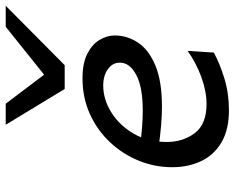

<svg xmlns="http://www.w3.org/2000/svg" viewBox="-94 -712 818 669"><g transform="rotate(-90 314.5 -377.0)"><path d="M472.2 -131.8 466.3 -40.5Q427.7 -19.5 376.2 -3.7Q324.7 12.2 265.1 12.2Q198.2 12.2 154.1 -13.4Q109.9 -39.1 88.4 -84Q66.9 -128.9 66.9 -185.5Q66.9 -246.1 89.6 -302Q112.3 -357.9 153.8 -402.1Q195.3 -446.3 252 -472.2Q308.6 -498 377 -498Q429.2 -498 462.2 -481.2Q495.1 -464.4 510.5 -438.5Q525.9 -412.6 525.9 -386.2Q525.9 -341.8 500.7 -304.2Q475.6 -266.6 420.9 -243.9Q366.2 -221.2 277.8 -221.2Q218.3 -221.2 136.2 -232.9V-297.9Q173.8 -293 205.6 -290.5Q237.3 -288.1 263.2 -288.1Q346.2 -288.1 388.7 -310.8Q431.2 -333.5 431.2 -367.7Q431.2 -393.6 408.4 -409.7Q385.7 -425.8 351.6 -425.8Q303.2 -425.8 258.1 -397.7Q212.9 -369.6 183.8 -319.8Q154.8 -270 154.8 -205.1Q154.8 -147.5 185.8 -106.7Q216.8 -65.9 286.6 -65.9Q331.5 -65.9 381.1 -84Q430.7 -102.1 472.2 -131.8ZM214.8 -765.6H288.1L389.2 -631.8L556.2 -765.6H629.4L422.4 -560.1H339.4Z"/></g></svg>

Font: Andika
Style: Italic
Weight: 400
Italic angle: -14°
Designer: Victor Gaultney, Annie Olsen, Julie Remington, Don Collingsworth, Eric Hays, Becca Hirsbrunner
Foundry: SIL International
Version: Version 6.101